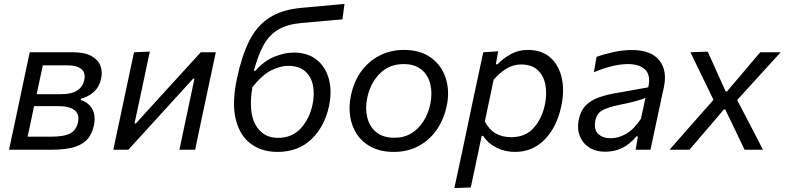

<svg xmlns="http://www.w3.org/2000/svg" viewBox="-20 -762 3992 977"><path d="M26 0Q38 -55.5 48.8 -106.5Q59.5 -157.5 72.5 -218.5L83 -268Q97 -335 108.2 -387.8Q119.5 -440.5 131.5 -496H351Q410 -496 444.2 -477.5Q478.5 -459 490.5 -428.5Q502.5 -398 494.5 -361.5Q485.5 -319.5 457.2 -294.2Q429 -269 392 -260L390.5 -253Q410 -248 428.8 -232.8Q447.5 -217.5 456.8 -190.2Q466 -163 457.5 -123Q450 -86.5 429.2 -58.8Q408.5 -31 363.8 -15.5Q319 0 239 0ZM198 -429.5Q190 -393.5 182.8 -359.2Q175.5 -325 166.5 -282.5H284.5Q346 -282.5 374 -302.2Q402 -322 408.5 -353.5Q417 -392 393.8 -410.8Q370.5 -429.5 324.5 -429.5ZM120.5 -66.5H236Q308.5 -66.5 338.5 -83.8Q368.5 -101 376.5 -138Q386 -180 359.8 -201Q333.5 -222 276 -222H153.5L153 -220Q143.5 -174.5 136 -138.8Q128.5 -103 120.5 -66.5Z M556.5 0Q568.5 -55.5 579.2 -106.5Q590 -157.5 603 -218.5L613.5 -268Q627.5 -335 638.8 -388Q650 -441 662 -496L742.5 -499.5Q731 -447 720.5 -397.2Q710 -347.5 697 -285.5L664.5 -134H671.5L818.5 -295.5Q863 -344 909.2 -394.8Q955.5 -445.5 1001.5 -496H1078Q1066.5 -440.5 1055.2 -388.2Q1044 -336 1029.5 -268L1019 -218.5Q1006 -157.5 995.2 -106.2Q984.5 -55 973 0H893Q904 -53.5 914.5 -102.2Q925 -151 937 -208.5L969.5 -362H963L819.5 -204.5Q774 -154.5 727 -103Q680 -51.5 633 0Z M1392 11Q1312.5 11 1256.5 -30.2Q1200.5 -71.5 1179.8 -154.5Q1159 -237.5 1186 -363.5Q1210 -477 1248 -553.2Q1286 -629.5 1349.8 -671.2Q1413.5 -713 1514 -722Q1526 -723 1552.8 -725.5Q1579.5 -728 1612.5 -731Q1645.5 -734 1677.8 -737Q1710 -740 1733 -742L1722.5 -663.5Q1700.5 -661.5 1669 -658.8Q1637.5 -656 1605.2 -653Q1573 -650 1548 -647.8Q1523 -645.5 1513.5 -645Q1442 -638.5 1396.5 -611.8Q1351 -585 1322 -533.8Q1293 -482.5 1272 -401.5H1279Q1326.5 -454.5 1378.8 -474.5Q1431 -494.5 1474 -494.5Q1546.5 -494.5 1592 -457.5Q1637.5 -420.5 1653.8 -358.5Q1670 -296.5 1654 -221.5Q1632 -118 1564.5 -53.5Q1497 11 1392 11ZM1446 -427Q1408 -427 1362.2 -405Q1316.5 -383 1264.5 -319Q1243 -192 1280.5 -126.2Q1318 -60.5 1394.5 -60.5Q1466.5 -60.5 1511 -109.5Q1555.5 -158.5 1570.5 -231Q1581.5 -283.5 1572.2 -328.2Q1563 -373 1531.8 -400Q1500.5 -427 1446 -427Z M1984.5 11Q1918.5 11 1871.8 -12.8Q1825 -36.5 1797.5 -77Q1770 -117.5 1762 -168.8Q1754 -220 1765.5 -274.5Q1780.5 -348.5 1819.5 -400.8Q1858.5 -453 1914 -480.5Q1969.5 -508 2034.5 -508Q2120 -508 2174.2 -467.8Q2228.5 -427.5 2248.8 -362.2Q2269 -297 2253 -222.5Q2238 -152.5 2201 -100Q2164 -47.5 2108.8 -18.2Q2053.5 11 1984.5 11ZM1987.5 -61Q2036.5 -61 2073.8 -84Q2111 -107 2135.2 -145.8Q2159.5 -184.5 2169.5 -232Q2181 -288 2169.5 -334.5Q2158 -381 2123.8 -408.5Q2089.5 -436 2034 -436Q1960.5 -436 1912.2 -387.2Q1864 -338.5 1849 -265Q1837.5 -211 1848.8 -164.5Q1860 -118 1894.5 -89.5Q1929 -61 1987.5 -61Z M2292 195Q2304 140 2315.2 87.2Q2326.5 34.5 2339.5 -26.5L2390.5 -269Q2401 -317 2413.2 -375.2Q2425.5 -433.5 2439 -496L2515 -501L2503 -435H2512Q2539.5 -464.5 2578.5 -486.2Q2617.5 -508 2665 -508Q2738 -508 2781.5 -468.2Q2825 -428.5 2838.8 -363.5Q2852.5 -298.5 2836.5 -223.5Q2814 -116 2752.2 -52.5Q2690.5 11 2600 11Q2549.5 11 2506.5 -10.5Q2463.5 -32 2438.5 -70.5H2431L2421 -23Q2409 35 2398.2 86Q2387.5 137 2375.5 192ZM2581.5 -64Q2654 -64 2696 -111.5Q2738 -159 2753 -230.5Q2764 -285.5 2755 -331.8Q2746 -378 2715.5 -406Q2685 -434 2631.5 -434Q2593.5 -434 2558.8 -413.8Q2524 -393.5 2492 -356.5L2447 -144Q2469 -102.5 2502.2 -83.2Q2535.5 -64 2581.5 -64Z M3060 10Q3010.5 10 2977 -12.2Q2943.5 -34.5 2929.5 -72Q2915.5 -109.5 2925.5 -155Q2935.5 -201.5 2962.8 -227.5Q2990 -253.5 3027.8 -266.5Q3065.5 -279.5 3107 -287L3278.5 -317.5Q3292.5 -377.5 3264 -406.8Q3235.5 -436 3174.5 -436Q3140.5 -436 3097 -426Q3053.5 -416 3002 -394.5L3015.5 -473Q3049.5 -485 3098.2 -496.2Q3147 -507.5 3194.5 -507.5Q3293 -507.5 3334.8 -455.2Q3376.5 -403 3358 -317Q3353 -294.5 3347.2 -268.2Q3341.5 -242 3335 -210.5L3322 -150.5Q3315 -117.5 3307.2 -80.5Q3299.5 -43.5 3290 0H3214.5L3226 -68H3218Q3155 10 3060 10ZM3088.5 -58.5Q3128 -58.5 3168 -82.2Q3208 -106 3241.5 -158L3264.5 -264.5Q3255.5 -260 3241.5 -255.2Q3227.5 -250.5 3201 -243.8Q3174.5 -237 3127.5 -227.5Q3083 -218.5 3050.2 -203.2Q3017.5 -188 3009.5 -149Q3000.5 -104 3023.5 -81.2Q3046.5 -58.5 3088.5 -58.5Z M3387 0Q3416.5 -33.5 3438.2 -58.5Q3460 -83.5 3479.8 -105.8Q3499.5 -128 3521.5 -153L3610.5 -254L3565 -348Q3546.5 -386 3531 -418Q3515.5 -450 3493.5 -496L3581 -499.5Q3597 -464.5 3610 -435.8Q3623 -407 3636 -377.5L3672.5 -297H3679.5L3747.5 -377Q3774 -408.5 3797 -435.8Q3820 -463 3848.5 -496H3952.5Q3923 -464 3901.8 -440.5Q3880.5 -417 3861.5 -396.2Q3842.5 -375.5 3820 -350.5L3731 -253L3783.5 -152.5Q3802.5 -116 3820.2 -81.8Q3838 -47.5 3862.5 0H3769Q3753.5 -32 3740.8 -58.5Q3728 -85 3712.5 -118L3670.5 -205H3663.5L3591.5 -120.5Q3563.5 -88 3540.2 -60.8Q3517 -33.5 3488.5 0Z"/></svg>

Font: Commissioner
Style: Italic
Weight: 400
Italic angle: -12°
Designer: Kostas Bartsokas
Foundry: Kostas Bartsokas
Version: Version 1.000; ttfautohint (v1.8.3)